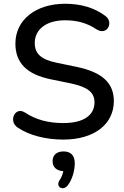

<svg xmlns="http://www.w3.org/2000/svg" viewBox="-20 -734 662 1022"><path d="M317 9C482 9 586 -73 586 -196C586 -294 522 -350 388 -378L282 -400C198 -417 165 -449 165 -505C165 -578 227 -626 326 -626C390 -626 443 -612 495 -577C552 -543 586 -617 541 -649C483 -693 410 -714 327 -714C171 -714 62 -629 62 -502C62 -399 123 -338 250 -312L357 -290C447 -271 483 -242 483 -189C483 -124 430 -79 317 -79C238 -79 172 -96 113 -135C60 -169 23 -89 74 -55C136 -13 225 9 317 9ZM339 255C365 222 378 174 378 135C378 93 356 72 318 72C282 72 260 91 260 124C260 156 281 175 317 177C314 192 308 209 298 224C273 260 314 284 339 255Z"/></svg>

Font: Nunito SemiBold
Style: Regular
Weight: 600
Designer: Vernon Adams
Foundry: Vernon Adams
Version: Version 3.602